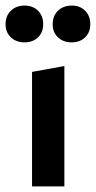

<svg xmlns="http://www.w3.org/2000/svg" viewBox="-36 -669 344 689"><path d="M79 0V-411L195 -432V0ZM52 -517Q22 -517 3 -535Q-16 -553 -16 -582Q-16 -612 3 -630.5Q22 -649 52 -649Q82 -649 100.5 -630.5Q119 -612 119 -582Q119 -553 100.5 -535Q82 -517 52 -517ZM222 -517Q191 -517 172 -535Q153 -553 153 -582Q153 -612 172 -630.5Q191 -649 222 -649Q251 -649 269.5 -630.5Q288 -612 288 -582Q288 -553 269.5 -535Q251 -517 222 -517Z"/></svg>

Font: Ysabeau
Style: Bold
Weight: 700
Designer: Christian Thalmann (Catharsis Fonts)
Version: Version 2.000;gftools[0.9.27.dev2+g8671c4b]